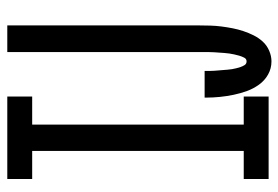

<svg xmlns="http://www.w3.org/2000/svg" viewBox="-142 -634 783 540"><g transform="rotate(-90 250.0 -363.5)"><path d="M348 8Q328 8 311 -1.5Q294 -11 282.5 -27Q271 -43 264.5 -61Q258 -79 254 -98Q250 -117 248 -136.5Q246 -156 246 -175V-180H321V-177Q321 -171 321 -165Q321 -159 321.5 -152.5Q322 -146 322.5 -140Q323 -134 323.5 -128Q324 -122 324.5 -115.5Q325 -109 326 -103Q327 -97 328.5 -91Q330 -85 332 -79Q334 -73 337.5 -67.5Q341 -62 348 -62Q355 -62 358.5 -69Q362 -76 364 -83Q366 -90 367.5 -97Q369 -104 370 -110.5Q371 -117 371.5 -124.5Q372 -132 372.5 -139Q373 -146 373.5 -153Q374 -160 374 -167Q374 -174 374 -181Q374 -188 374 -195V-735H449V-195Q449 -179 448.5 -163.5Q448 -148 446 -132.5Q444 -117 441 -101.5Q438 -86 433 -71Q428 -56 421 -42Q414 -28 403.5 -16.5Q393 -5 378 1.5Q363 8 348 8ZM17 0V-70H96V-665H17V-735H249V-665H170V-70H249V0Z"/></g></svg>

Font: HulyMono
Style: Regular
Weight: 400
Monospace: yes
Designer: Belleve Invis
Foundry: Belleve Invis
Version: Version 33.2.5; ttfautohint (v1.8.4)